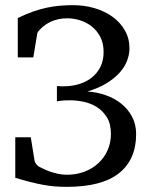

<svg xmlns="http://www.w3.org/2000/svg" viewBox="-20 -707 586 743"><path d="M506.8 -188Q506.8 -89.8 440.7 -36.9Q374.5 16.1 237.8 16.1Q213.4 16.1 190.7 14.2Q168 12.2 144.5 7.8Q121.1 3.4 95.2 -3.2Q69.3 -9.8 39.1 -19V-175.8H99.1L113.8 -85Q114.7 -78.1 120.6 -71.3Q126.5 -64.5 130.9 -62Q136.7 -59.6 147.2 -54.2Q157.7 -48.8 171.9 -43.7Q186 -38.6 203.1 -34.7Q220.2 -30.8 238.8 -30.8Q275.9 -30.8 307.1 -42.7Q338.4 -54.7 361.1 -75.9Q383.8 -97.2 396.5 -126Q409.2 -154.8 409.2 -189Q409.2 -228.5 393.3 -253.7Q377.4 -278.8 354 -293.2Q330.6 -307.6 303.5 -313.2Q276.4 -318.8 253.9 -318.8Q239.7 -318.8 229.7 -318.4Q219.7 -317.9 212.9 -316.9Q205.1 -315.9 200.2 -314.9V-374Q204.6 -373.5 209 -373.5Q212.9 -373 216.8 -373H225.1Q257.8 -373 286.1 -381.6Q314.5 -390.1 335.4 -407Q356.4 -423.8 368.7 -448.5Q380.9 -473.1 380.9 -505.9Q380.9 -539.6 368.2 -564Q355.5 -588.4 335.2 -604.5Q314.9 -620.6 290 -628.4Q265.1 -636.2 240.2 -636.2Q221.2 -636.2 205.6 -632.6Q189.9 -628.9 177.5 -623.3Q165 -617.7 155.8 -611.1Q146.5 -604.5 141.1 -599.1L130.9 -588.9Q125 -583 124 -576.2L108.9 -484.9H48.8V-637.2Q80.6 -652.8 108.9 -662.6Q137.2 -672.4 163.3 -677.7Q189.5 -683.1 214.1 -685.1Q238.8 -687 263.2 -687Q307.1 -687 346.4 -675.3Q385.7 -663.6 415.8 -641.8Q445.8 -620.1 463.4 -589.1Q481 -558.1 481 -520Q481 -496.6 471.9 -472.4Q462.9 -448.2 443.1 -426Q423.3 -403.8 392.3 -384.8Q361.3 -365.7 317.9 -353Q355 -350.6 389.2 -338.6Q423.3 -326.7 449.5 -305.7Q475.6 -284.7 491.2 -255.1Q506.8 -225.6 506.8 -188Z"/></svg>

Font: Charis SIL
Style: Regular
Weight: 400
Foundry: SIL International
Version: Version 4.112